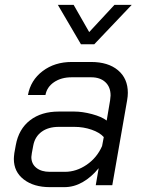

<svg xmlns="http://www.w3.org/2000/svg" viewBox="-20 -762 596 790"><path d="M37 -108Q37 -116 39 -132L45 -165Q57 -231 103.5 -267Q150 -303 222 -303H286Q319 -303 358.5 -292.5Q398 -282 419 -266L433 -349Q435 -363 435 -369Q435 -404 413.5 -424Q392 -444 355 -444H275Q232 -444 202.5 -424Q173 -404 167 -371H95Q106 -432 155.5 -469.5Q205 -507 275 -507H355Q425 -507 465.5 -473Q506 -439 506 -380Q506 -366 503 -349L442 0H374L386 -70Q356 -33 320 -12.5Q284 8 245 8H185Q119 8 78 -23.5Q37 -55 37 -108ZM247 -55Q294 -55 336.5 -84Q379 -113 400 -161L407 -198Q390 -217 356.5 -228.5Q323 -240 286 -240H222Q179 -240 151.5 -220Q124 -200 117 -164L111 -132Q109 -120 109 -116Q109 -88 129.5 -71.5Q150 -55 185 -55ZM218 -742H283L347 -630L451 -742H522L368 -580H313Z"/></svg>

Font: Bai Jamjuree
Style: Italic
Weight: 400
Italic angle: -10°
Version: Version 1.000; ttfautohint (v1.6)